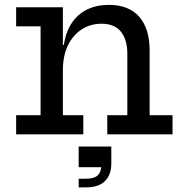

<svg xmlns="http://www.w3.org/2000/svg" viewBox="-20 -566 769 809"><path d="M245 -80.5H331V0H48V-80.5H151V-455H48V-535.5H245ZM516.5 -80.5V-340Q516.5 -398.5 489.8 -432.2Q463 -466 407.5 -466Q361.5 -466 324.8 -442.5Q288 -419 266.5 -375.2Q245 -331.5 245 -270L224 -377H249Q257.5 -432.5 283 -470Q308.5 -507.5 348.2 -526.5Q388 -545.5 438.5 -545.5Q522.5 -545.5 566.5 -495.5Q610.5 -445.5 610.5 -352.5V-80.5H707V0H432V-80.5ZM311.5 51.5H449V117.5L414 138.5H311.5ZM407.5 66.5H449V123Q449 170 422.5 196.8Q396 223.5 342.5 223.5H311.5V187H342.5Q377.5 187 392.5 172Q407.5 157 407.5 125Z"/></svg>

Font: Hepta Slab ExtraLight Medium
Style: Regular
Weight: 500
Version: Version 1.100